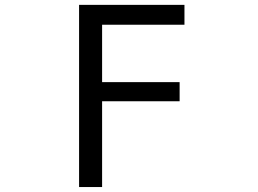

<svg xmlns="http://www.w3.org/2000/svg" viewBox="-20 -752 1040 774"><path d="M298.8 -732.4H723.6V-652.3H391.6V-420.9H704.1V-343.8H391.6V2H298.8Z"/></svg>

Font: GenEi Gothic M Regular
Style: Regular
Weight: 400
Designer: o_tamon (Modified); [Source Han Sans]
Ryoko NISHIZUKA  (kana & ideographs); Paul D. Hunt (Latin, Greek & Cyrillic); Wenl
Version: Version 1.1a;Original Version 1.004